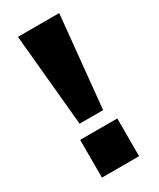

<svg xmlns="http://www.w3.org/2000/svg" viewBox="-178 -747 668 806"><g transform="rotate(-30 155.5 -344.0)"><path d="M98 -243 56 -688H256L212 -243ZM66 0V-183H246V0Z"/></g></svg>

Font: Archivo SemiCondensed Black
Style: Regular
Weight: 900
Width: 4
Designer: Hector Gatti
Foundry: Omnibus-Type
Version: Version 2.001